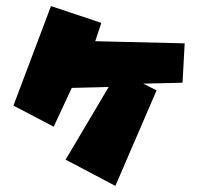

<svg xmlns="http://www.w3.org/2000/svg" viewBox="-20 -603 650 629"><path d="M24 -257 147 -583 312 -528 292 -468 585 -461 578 -332 449 -329 493 -307 358 6 195 -80 336 -318 215 -315 156 -188Z"/></svg>

Font: Super Mario
Style: Regular
Weight: 400
Version: Version 1.0